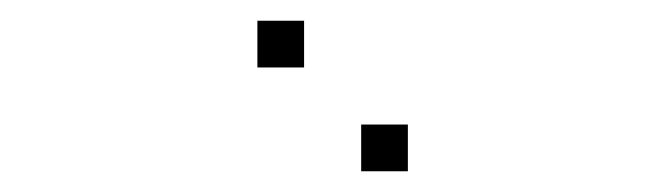

<svg xmlns="http://www.w3.org/2000/svg" viewBox="-20 -793 640 185"><path d="M229 -773Q228 -773 228 -773Q228 -773 228 -772V-729Q228 -728 228 -728Q228 -728 229 -728H272Q273 -728 273 -728Q273 -728 273 -729V-772Q273 -773 273 -773Q273 -773 272 -773ZM329 -673Q328 -673 328 -673Q328 -673 328 -672V-629Q328 -628 328 -628Q328 -628 329 -628H372Q373 -628 373 -628Q373 -628 373 -629V-672Q373 -673 373 -673Q373 -673 372 -673Z"/></svg>

Font: Doto Light
Style: Regular
Weight: 300
Monospace: yes
Version: Version 1.000